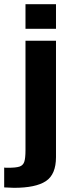

<svg xmlns="http://www.w3.org/2000/svg" viewBox="-58 -679 352 919"><path d="M0 0ZM64 -659H210V-541H64ZM-38 218V123Q-34 124 -20 124Q18 124 35 118.5Q52 113 58 96Q64 79 64 40V-484H210V73Q210 156 161.5 188Q113 220 9 220Z"/></svg>

Font: Play
Style: Bold
Weight: 700
Designer: Jonas Hecksher (Cyrillic expansion: Cyreal)
Foundry: Jonas Hecksher, Playtype, e-types AS
Version: Version 2.101; ttfautohint (v1.5.65-e2d9)